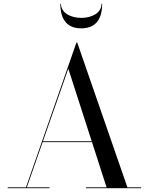

<svg xmlns="http://www.w3.org/2000/svg" viewBox="-20 -989 782 1009"><path d="M300.5 -969H297C297 -908 317 -840 407 -840C497 -840 517 -908 517 -969H513.5C513.5 -920 461 -895 407 -895C353 -895 300.5 -920 300.5 -969ZM20.5 -4.5V0H240.5V-4.5H121L204 -242H463.5L540 -4.5H431.5V0H721.5V-4.5H649.5L386 -765H381.5L116.5 -4.5ZM339 -628 462 -246.5H205.5Z"/></svg>

Font: Bodoni* 36pt
Style: Regular
Weight: 400
Version: Version 2.3